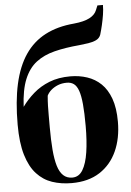

<svg xmlns="http://www.w3.org/2000/svg" viewBox="-58 -897 649 952"><g transform="rotate(-5 266.0 -421.0)"><path d="M260.5 12Q207.5 12 163.2 -3Q119 -18 86.5 -53.5Q54 -89 36 -149.2Q18 -209.5 18 -300Q18 -416 37.2 -502.2Q56.5 -588.5 96 -646.5Q135.5 -704.5 196.2 -736.2Q257 -768 340 -775Q390.5 -780 418 -794.5Q445.5 -809 454.5 -832.5L463.5 -854.5H491Q491 -831.5 487 -806.2Q483 -781 477.2 -756Q471.5 -731 464.5 -708Q458 -691 441 -683Q424 -675 401.8 -671.8Q379.5 -668.5 356 -666Q287 -660 233 -646.5Q179 -633 141 -604Q103 -575 81.2 -522.2Q59.5 -469.5 55.5 -385.5Q80.5 -420.5 114.5 -450.2Q148.5 -480 194 -498Q239.5 -516 298.5 -516Q343 -516 382.2 -503Q421.5 -490 451 -461.8Q480.5 -433.5 497.5 -386.8Q514.5 -340 514.5 -271.5Q514.5 -189 485.5 -125Q456.5 -61 400 -24.5Q343.5 12 260.5 12ZM265.5 -15Q298.5 -15 317.5 -46.5Q336.5 -78 345 -134Q353.5 -190 353.5 -264Q353.5 -329.5 349.5 -372.5Q345.5 -415.5 336.8 -440.2Q328 -465 313.8 -475.5Q299.5 -486 278.5 -486Q254 -486 234.2 -478Q214.5 -470 200.2 -457.5Q186 -445 179 -430Q176.5 -402 176 -380Q175.5 -358 175.5 -333.2Q175.5 -308.5 175.5 -273Q175.5 -209.5 179.5 -161.2Q183.5 -113 193.2 -80.5Q203 -48 220.8 -31.5Q238.5 -15 265.5 -15Z"/></g></svg>

Font: Merriweather 144pt
Style: Bold
Weight: 700
Version: Version 2.100